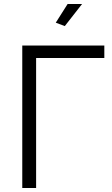

<svg xmlns="http://www.w3.org/2000/svg" viewBox="-20 -937 559 957"><path d="M303 -807 258 -824 317 -917H389ZM500 -648H160V0H91V-710H500Z"/></svg>

Font: Boldmen
Style: Regular
Weight: 400
Designer: Matt McInerney, Pablo Impallari, Rodrigo Fuenzalida
Foundry: LIVING CONCEPT
Version: Version 1.000